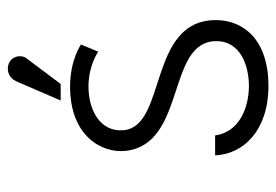

<svg xmlns="http://www.w3.org/2000/svg" viewBox="-132 -588 734 511"><g transform="rotate(-90 235.5 -332.0)"><path d="M78 -127C81 -52 144 15 263 15C384 15 438 -50 438 -125C438 -306 156 -255 145 -370C139 -433 199 -464 261 -464C318 -464 354 -438 354 -438L373 -484C373 -484 332 -513 261 -513C129 -513 83 -428 90 -365C108 -203 382 -257 382 -124C382 -56 311 -37 263 -37C206 -37 140 -62 131 -127ZM268 -538 337 -630C347 -644 342 -670 320 -677C303 -682 284 -676 275 -656L224 -538Z"/></g></svg>

Font: Advent Pro
Style: Regular
Weight: 400
Designer: Andreas Kalpakidis
Foundry: Andreas Kalpakidis
Version: Version 2.002 2008